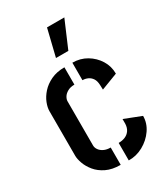

<svg xmlns="http://www.w3.org/2000/svg" viewBox="-189 -852 825 941"><g transform="rotate(-30 224.0 -381.5)"><path d="M197 -612 234 -764H332L267 -612ZM210 0Q163 0 130 -16Q97 -32 77 -56.5Q57 -81 48 -106.5Q39 -132 39 -150V-402Q39 -423 49 -448.5Q59 -474 80 -497.5Q101 -521 133.5 -536.5Q166 -552 210 -552V-454Q187 -454 171 -445Q155 -436 147.5 -423.5Q140 -411 140 -400V-150Q140 -137 148.5 -125Q157 -113 172.5 -105.5Q188 -98 210 -98ZM255 1V-98Q276 -98 292.5 -105Q309 -112 319 -126.5Q329 -141 330 -163V-190L425 -153Q425 -112 400.5 -76.5Q376 -41 337 -19.5Q298 2 255 1ZM319 -363 318 -390Q317 -413 308 -426.5Q299 -440 285 -446.5Q271 -453 255 -453V-552Q299 -552 334.5 -531Q370 -510 391.5 -475.5Q413 -441 413 -399Z"/></g></svg>

Font: Stick No Bills SemiBold
Style: Regular
Weight: 600
Designer: Kosala Senevirathne, Siva Puranthara, Lasantha Premarathna, Tharique Azeez
Foundry: mooniak
Version: Version 2.000